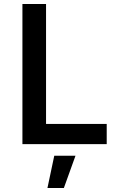

<svg xmlns="http://www.w3.org/2000/svg" viewBox="-20 -720 574 959"><path d="M92 -700H210V-101H513V0H92ZM251 58H357L299 219H217Z"/></svg>

Font: Argentum Sans
Style: Regular
Weight: 400
Designer: Julieta Ulanovsky, Owen Earl, Chris M. Simpson, Rasmus Andersson, Cristiano Sobral
Foundry: The Argentum Sans Project Authors
Version: Version 3.135; ttfautohint (v1.8.4.7-5d5b-dirty)